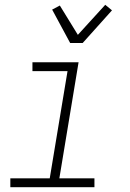

<svg xmlns="http://www.w3.org/2000/svg" viewBox="-20 -779 540 799"><path d="M373 0H23V-37H187L261 -483H115V-520H307L227 -37H373ZM272 -600 197 -739 229 -756 304 -634 418 -759 446 -736 324 -600Z"/></svg>

Font: Iosevka Term Curly XLt Obl
Style: Regular
Weight: 200
Italic angle: -9°
Designer: Belleve Invis
Foundry: Belleve Invis
Version: Version 32.3.0